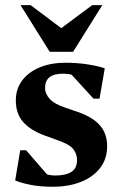

<svg xmlns="http://www.w3.org/2000/svg" viewBox="-20 -709 471 745"><path d="M185.7 15.6Q136 15.6 99.4 8.4Q62.9 1.2 38.9 -8.8L58.5 -125.9H81.4L162.7 -32Q168 -30.6 176.5 -29.3Q185 -28 194.1 -28Q234.9 -28 256.9 -41.9Q278.9 -55.8 278.9 -88.4Q278.9 -112.9 263.1 -131.8Q247.3 -150.8 195 -168L167.1 -178.4Q106.1 -198 73.8 -231.3Q41.4 -264.5 41.4 -319Q41.4 -365.1 66.8 -397.9Q92.1 -430.7 135.6 -448.2Q179.1 -465.6 233.7 -465.6Q281.4 -465.6 323.9 -458.6Q366.5 -451.6 386.5 -443.6L366.2 -326.1H343L258 -418.9Q253 -420.9 244.1 -421.9Q235.2 -423 223.4 -423Q154.9 -423 154.9 -368.1Q154.9 -344.2 173.7 -324.4Q192.5 -304.5 234 -291.1L266.1 -279.9Q332.6 -259.6 364.2 -226.6Q395.7 -193.6 395.7 -141.9Q395.7 -91.6 367.9 -56.4Q340.1 -21.3 292.9 -2.8Q245.6 15.6 185.7 15.6ZM173 -507.9 59.6 -689H98.9L217.7 -599.7L337.6 -689H376.9L263.5 -507.9Z"/></svg>

Font: Ancizar Serif Light
Style: Regular
Weight: 300
Designer: Cesar Puertas, Viviana Monsalve, Julian Moncada, Julian Prieto, Jose Castro, Felipe Aragon, Mariel Hernandez, Sara Alarc
Version: Version 8.100